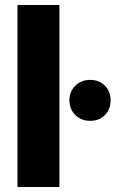

<svg xmlns="http://www.w3.org/2000/svg" viewBox="-20 -749 463 769"><path d="M50 0V-729H218V0ZM341 -265Q305 -265 281.5 -288.5Q258 -312 258 -347Q258 -382 281.5 -405.5Q305 -429 341 -429Q378 -429 400.5 -405.5Q423 -382 423 -347Q423 -312 400.5 -288.5Q378 -265 341 -265Z"/></svg>

Font: Mona Sans Expanded
Style: Bold
Weight: 700
Width: 7
Designer: Deni Anggara
Foundry: GitHub
Version: Version 2.000